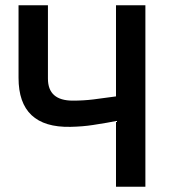

<svg xmlns="http://www.w3.org/2000/svg" viewBox="-20 -705 647 725"><path d="M529 -685V0H418V-248Q398 -244 383.5 -241.5Q369 -239 331 -233Q293 -227 246 -226Q50 -222 50 -411V-685H161V-408Q161 -325 255 -325Q295 -325 332 -329.5Q369 -334 392 -337.5Q415 -341 418 -341V-685Z"/></svg>

Font: Titillium Web[RUS by Daymarius]
Style: Regular
Weight: 600
Designer: Cyrillization by Daymarius
Foundry: Cyrillization by Daymarius
Version: Version 1.002 September 11, 2018